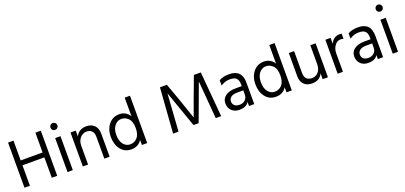

<svg xmlns="http://www.w3.org/2000/svg" viewBox="23 -1702 5688 2695"><g transform="rotate(-20 2867.0 -355.0)"><path d="M566 0H485V-305H158V0H77V-674H158V-378H485V-674H566Z M796 -703Q811 -688 811 -666Q811 -644 796 -629.5Q781 -615 759 -615Q737 -615 722.5 -629.5Q708 -644 708 -666Q708 -688 722.5 -703Q737 -718 759 -718Q781 -718 796 -703ZM799 0H720V-507H799Z M1349 0H1270V-328Q1270 -384 1241.5 -413.5Q1213 -443 1161.5 -443Q1110 -443 1068.5 -399Q1027 -355 1027 -277V0H949V-507H1027V-419Q1072 -514 1187 -514Q1261 -514 1305 -469Q1349 -424 1349 -349Z M1910 0H1831V-75Q1777 8 1675.5 8Q1574 8 1516.5 -67Q1459 -142 1459 -255Q1459 -368 1520 -441.5Q1581 -515 1678.5 -515Q1776 -515 1831 -430V-707H1910ZM1682.5 -443Q1624 -443 1582.5 -392.5Q1541 -342 1541 -254Q1541 -166 1581 -115Q1621 -64 1682.5 -64Q1744 -64 1787.5 -110Q1831 -156 1831 -254.5Q1831 -353 1786 -398Q1741 -443 1682.5 -443Z M2378 0H2297L2346 -674H2449L2538 -428L2646 -114Q2714 -307 2853 -674H2956L3015 0H2934L2887 -565Q2822 -383 2684 -15H2607L2416 -559Q2416 -532 2378 0Z M3289 5Q3218 5 3174.5 -37Q3131 -79 3131 -147.5Q3131 -216 3186.5 -256.5Q3242 -297 3338 -297H3430V-323Q3430 -383 3403 -413.5Q3376 -444 3303.5 -444Q3231 -444 3168 -401V-480Q3225 -515 3318 -515Q3509 -515 3509 -321V0H3431V-60Q3392 5 3289 5ZM3430 -169V-234H3342Q3278 -234 3246 -209Q3214 -184 3214 -146Q3214 -108 3239 -84.5Q3264 -61 3315 -61Q3366 -61 3398 -91.5Q3430 -122 3430 -169Z M4070 0H3991V-75Q3937 8 3835.5 8Q3734 8 3676.5 -67Q3619 -142 3619 -255Q3619 -368 3680 -441.5Q3741 -515 3838.5 -515Q3936 -515 3991 -430V-707H4070ZM3842.5 -443Q3784 -443 3742.5 -392.5Q3701 -342 3701 -254Q3701 -166 3741 -115Q3781 -64 3842.5 -64Q3904 -64 3947.5 -110Q3991 -156 3991 -254.5Q3991 -353 3946 -398Q3901 -443 3842.5 -443Z M4610 0H4531V-88Q4491 6 4372 6Q4297 6 4253.5 -38.5Q4210 -83 4210 -158V-507H4289V-178Q4289 -123 4317 -94Q4345 -65 4400.5 -65Q4456 -65 4493.5 -109Q4531 -153 4531 -228V-507H4610Z M4834 0H4755L4756 -507H4834V-418Q4874 -512 4972 -512Q4990 -512 5000 -510V-432Q4979 -439 4957 -439Q4904 -439 4869 -390Q4834 -341 4834 -277Z M5214 5Q5143 5 5099.5 -37Q5056 -79 5056 -147.5Q5056 -216 5111.5 -256.5Q5167 -297 5263 -297H5355V-323Q5355 -383 5328 -413.5Q5301 -444 5228.5 -444Q5156 -444 5093 -401V-480Q5150 -515 5243 -515Q5434 -515 5434 -321V0H5356V-60Q5317 5 5214 5ZM5355 -169V-234H5267Q5203 -234 5171 -209Q5139 -184 5139 -146Q5139 -108 5164 -84.5Q5189 -61 5240 -61Q5291 -61 5323 -91.5Q5355 -122 5355 -169Z M5654 -703Q5669 -688 5669 -666Q5669 -644 5654 -629.5Q5639 -615 5617 -615Q5595 -615 5580.5 -629.5Q5566 -644 5566 -666Q5566 -688 5580.5 -703Q5595 -718 5617 -718Q5639 -718 5654 -703ZM5657 0H5578V-507H5657Z"/></g></svg>

Font: Hind Madurai
Style: Regular
Weight: 400
Designer: Jyotish Sonowal
Foundry: Indian Type Foundry
Version: Version 0.702;PS 1.0;hotconv 1.0.81;makeotf.lib2.5.63406